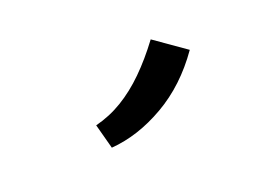

<svg xmlns="http://www.w3.org/2000/svg" viewBox="-51 -230 689 475"><g transform="rotate(15 293.0 7.0)"><path d="M261.2 148.4 209.5 105Q235.4 75.2 251.2 39.3Q267.1 3.4 275.1 -40Q283.2 -83.5 284.7 -135.3H384.8Q384.8 -43.9 350.3 29.8Q315.9 103.5 261.2 148.4Z"/></g></svg>

Font: Cascadia Code
Style: Regular
Weight: 400
Monospace: yes
Designer: Aaron Bell
Foundry: Saja Typeworks
Version: Version 2106.017